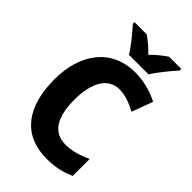

<svg xmlns="http://www.w3.org/2000/svg" viewBox="-275 -1029 1138 1138"><g transform="rotate(45 294.0 -460.5)"><path d="M260 -771H424C450 -814 505 -881 538 -917V-931H436C405 -910 373 -885 341 -852C309 -885 279 -910 249 -931H146V-917C179 -881 235 -813 260 -771ZM365 -587C415 -587 462 -568 509 -543L558 -675C495 -708 427 -724 361 -724C162 -724 50 -572 50 -356C50 -131 147 10 351 10C419 10 476 -2 532 -28V-169C476 -145 425 -128 371 -128C268 -128 219 -207 219 -355C219 -497 271 -587 365 -587Z"/></g></svg>

Font: Noto Sans Arabic UI SmCn XBd
Style: Regular
Weight: 800
Width: 4
Designer: Monotype Design Team, Nadine Chahine and Nizar Qandah
Foundry: Monotype Imaging Inc.
Version: Version 2.010